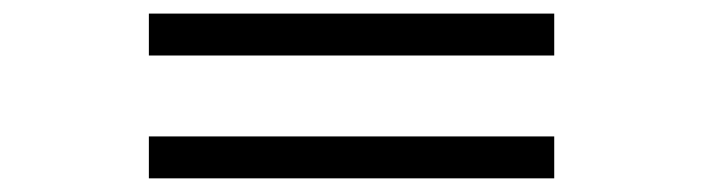

<svg xmlns="http://www.w3.org/2000/svg" viewBox="-20 -442 1040 284"><path d="M200.2 -178.2V-240.2H799.8V-178.2ZM200.2 -359.9V-421.9H799.8V-359.9Z"/></svg>

Font: Charis SIL Afr
Style: Regular
Weight: 400
Foundry: SIL International
Version: Version 5.000